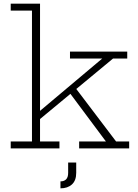

<svg xmlns="http://www.w3.org/2000/svg" viewBox="-20 -810 754 1048"><path d="M198.5 -38H304.5V0H38.5V-38H154.5V-752H38.5V-790H198.5ZM389.5 -333.5 613.5 -38H685V0H412V-38H558L357.5 -307ZM185.5 -149.5 176 -186 538 -490.5H362V-528.5H674.5V-490.5H597ZM352 77H396V133.5Q396 175.5 372.5 196.8Q349 218 310 218V180Q330 180 341 168.8Q352 157.5 352 133.5Z"/></svg>

Font: Hepta Slab Light
Style: Regular
Weight: 300
Designer: Michael LaGattuta
Foundry: Michael LaGattuta
Version: Version 1.102